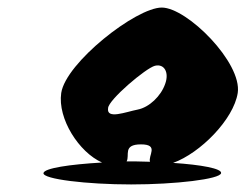

<svg xmlns="http://www.w3.org/2000/svg" viewBox="-20 -732 654 508"><path d="M95 -274C93 -258 210 -244 327 -244C444 -244 563 -258 565 -274C567 -286 513 -296 438 -301C510 -327 598 -416 609 -486C621 -566 475 -712 408 -712C340 -712 154 -566 142 -486C132 -418 189 -329 250 -302C164 -297 97 -287 95 -274ZM266 -446C267 -468 366 -552 390 -558C415 -564 428 -540 417 -510C406 -478 375 -448 344 -442C313 -436 261 -415 266 -446ZM315 -305C324 -321 304 -350 353 -350C402 -350 371 -320 377 -304C363 -304 351 -305 337 -305Z"/></svg>

Font: Ampere
Style: SCCndIta
Weight: 400
Version: Version 1